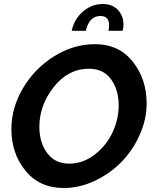

<svg xmlns="http://www.w3.org/2000/svg" viewBox="-20 -936 769 961"><path d="M494 -916Q542 -916 570 -886.5Q598 -857 598 -812Q598 -802 594 -782H523Q526 -797 526 -810Q526 -856 483 -856Q426 -856 410 -782H339Q351 -840 395 -878Q439 -916 494 -916ZM37 -290Q37 -396 95 -494.5Q153 -593 250.5 -654Q348 -715 455 -715Q575 -715 644.5 -627.5Q714 -540 714 -418Q714 -339 679.5 -261.5Q645 -184 588.5 -126Q532 -68 455.5 -31.5Q379 5 299 5Q178 5 107.5 -81.5Q37 -168 37 -290ZM574 -408Q574 -487 535.5 -539.5Q497 -592 426 -592Q321 -592 249 -500.5Q177 -409 177 -301Q177 -223 216 -170Q255 -117 326 -117Q396 -117 454.5 -162.5Q513 -208 543.5 -274Q574 -340 574 -408Z"/></svg>

Font: Raleway-v4020
Style: Bold Italic
Weight: 700
Italic angle: -12°
Designer: Matt McInerney, Pablo Impallari, Rodrigo Fuenzalida
Foundry: Matt McInerney, Pablo Impallari, Rodrigo Fuenzalida
Version: Version 4.020;PS 004.020;hotconv 1.0.88;makeotf.lib2.5.64775